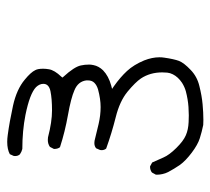

<svg xmlns="http://www.w3.org/2000/svg" viewBox="-46 -423 592 540"><g transform="rotate(-90 250.0 -153.0)"><path d="M28.8 -10.7Q28.8 -9.3 28.8 -4.6Q28.8 0 30.5 8.1Q32.2 16.1 36.1 23.9Q44.9 40.5 56.2 57.1Q67.9 73.2 90.6 90.3Q113.3 107.4 131.3 113Q149.4 118.7 168.5 122.6Q176.3 123 182.6 123Q203.1 123 226.8 120.8Q250.5 118.7 277.8 111.8Q304.7 105.5 323.7 86.9Q342.8 68.8 348.6 54.7Q354 40 357.9 12.7Q358.9 6.3 358.9 -0.5Q358.9 -21 350.1 -43.5Q337.9 -72.8 320.3 -91.8Q302.7 -110.8 277.8 -128.4L270 -133.8L279.3 -136.2Q306.2 -143.6 322.3 -159.2Q334 -171.4 336.9 -186Q338.4 -193.4 338.4 -197.8Q338.4 -210.9 335.9 -221.7Q332 -240.2 304.2 -270.5L301.8 -273.4L304.2 -276.4Q322.8 -295.9 325.2 -311.5Q326.7 -319.8 326.7 -327.6Q326.7 -335.4 325.7 -340.8Q324.7 -346.2 322.8 -349.6Q316.9 -362.3 295.9 -379.4Q268.6 -402.3 222.7 -412.4Q176.8 -422.4 140.6 -427.2Q129.9 -428.7 121.1 -428.7Q100.1 -428.7 86.4 -421.4L81.5 -410.6Q81.1 -408.7 81.1 -406.7Q81.1 -398.4 85.9 -393.1Q92.8 -388.2 101.1 -386.2Q151.9 -386.2 196.8 -377.4Q256.8 -365.2 274.9 -347.7Q284.2 -337.9 284.2 -327.1Q284.2 -311.5 263.7 -307.1Q242.2 -302.7 209.5 -302.7Q177.2 -302.7 133.8 -314Q129.9 -314.5 126.5 -314.5Q115.2 -314.5 106.9 -308.6L101.1 -297.4Q101.1 -296.9 101.1 -295.9Q101.1 -286.6 106 -280.3Q149.9 -266.1 196.8 -257.8Q243.7 -249.5 266.1 -239.7Q291 -229.5 293.9 -206.1Q293.9 -204.1 293.9 -201.7Q293.9 -190.4 287.1 -183.6Q280.3 -176.8 268.6 -173.3Q241.7 -166 218.8 -166Q195.8 -166 171.6 -171.6Q147.5 -177.2 124 -183.1Q120.6 -183.6 117.7 -183.6Q108.9 -183.6 103 -178.7L98.1 -167.5Q97.7 -165.5 97.7 -163.1Q97.7 -155.8 102.1 -150.4Q145.5 -134.8 190.4 -123.5Q235.4 -112.3 262.2 -90.3Q288.6 -68.4 299.3 -52.7Q316.4 -26.9 316.4 7.3Q316.4 13.7 315.7 21.5Q314.9 29.3 311 37.1Q303.7 51.8 287.1 63Q275.4 70.3 263.2 73.7Q240.7 79.6 219.2 81.1Q206.1 82 195.6 82Q185.1 82 176.8 81.5Q155.3 80.6 139.6 73.7Q123.5 66.9 103.8 46.9Q84 26.9 77.1 10.7Q70.3 -5.4 63 -21L52.2 -26.9Q51.8 -26.9 49.1 -26.9Q46.4 -26.9 42.2 -25.6Q38.1 -24.4 34.7 -21.5Z"/></g></svg>

Font: Bakudai
Style: Light
Weight: 300
Version: Version 1.48